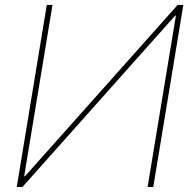

<svg xmlns="http://www.w3.org/2000/svg" viewBox="-20 -747 770 767"><path d="M166.9 -727.3 46.9 0H69.6L679.8 -684.7H682.7L569.6 0H592.3L712.4 -727.3H689.7L79.5 -42.6H76.6L189.7 -727.3Z"/></svg>

Font: Inter UI Thin
Style: Italic
Weight: 100
Italic angle: -9.39999°
Designer: Rasmus Andersson
Foundry: rsms
Version: 3.2;8d6f07862